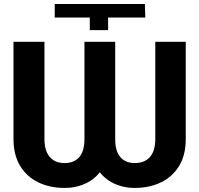

<svg xmlns="http://www.w3.org/2000/svg" viewBox="-20 -922 988 952"><path d="M425.2 -835H251.4V-902.3H698.4L700.4 -835H516V-772.5H425.2ZM398.8 -714.6H525.4V-232.6Q525.7 -153.7 496.1 -99.6Q466.5 -45.5 415.6 -17.9Q364.7 9.8 300 9.8Q227 9.8 169.8 -17.9Q112.6 -45.5 79.7 -99.6Q46.9 -153.7 46.9 -232.6V-714.6H200.4V-232.6Q200.6 -174.4 226.5 -144Q252.3 -113.6 300 -113.5Q348.2 -113.6 373.6 -143.7Q398.9 -173.8 398.8 -232.6ZM750 -714.6H901V-232.6Q901.2 -153.7 868.3 -99.6Q835.4 -45.5 778.3 -17.9Q721.2 9.8 648.8 9.8Q584.6 9.8 533.9 -17.9Q483.2 -45.5 454.1 -99.6Q425 -153.7 425 -232.6V-714.6H551.2V-232.6Q550.9 -173.8 576 -143.7Q601.2 -113.6 648.8 -113.5Q697.4 -113.6 723.6 -143.7Q749.8 -173.8 750 -232.6Z"/></svg>

Font: Inter Tight
Style: Regular
Weight: 400
Designer: Rasmus Andersson
Foundry: rsms
Version: Version 3.002